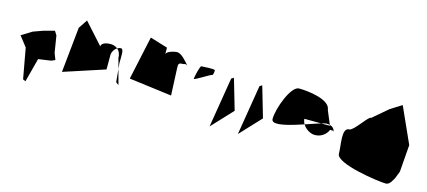

<svg xmlns="http://www.w3.org/2000/svg" viewBox="-46 -1020 2771 1245"><g transform="rotate(15 1339.5 -398.0)"><path d="M28 -454 81 -386 118 -182 136 -174 178 -334 262 -346 288 -357 271 -401 253 -513 236 -540 162 -520 98 -497Z M349 -294 624 -384V-484C624 -498 642 -541 680 -541C700 -541 694 -488 694 -446L706 -320L725 -306L679 -477C679 -532 638 -550 608 -550C568 -550 546 -536 546 -518L420 -658L380 -598Z M785 -366 1072 -329 1064 -510C1064 -530 1061 -546 1085 -546C1110 -546 1106 -556 1124 -543C1104 -567 1066 -611 1040 -611C1012 -611 966 -595 966 -577V-622L848 -658Z M1186 -472C1186 -462 1283 -526 1293 -526C1303 -526 1304 -550 1304 -560C1304 -570 1223 -563 1213 -563C1203 -563 1186 -482 1186 -472Z M1365 -200 1496 -340 1436 -546 1420 -536Z M1555 -200 1686 -340 1626 -546 1610 -536Z M1747 -353C1747 -423 1808 -588 1862 -588C1919 -588 2073 -572 2078 -502L2118 -406L1946 -407C1949 -357 2002 -323 2036 -323C2098 -323 2121 -369 2126 -381L2152 -380C2147 -350 2165 -414 2093 -414C2049 -414 1747 -278 1747 -353Z M2221 -246C2221 -180 2514 -138 2564 -138C2590 -138 2604 -170 2615 -190C2621 -205 2627 -221 2633 -236L2647 -418L2539 -658L2464 -611L2362 -524C2350 -536 2274 -416 2246 -416C2192 -416 2221 -304 2221 -246Z"/></g></svg>

Font: Interstorm
Style: Regular
Weight: 400
Version: Version 0.7